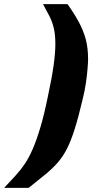

<svg xmlns="http://www.w3.org/2000/svg" viewBox="-91 -763 482 933"><path d="M-71 150Q-42 119 -17 92Q8 65 29 34Q50 3 68.5 -40Q87 -83 105.5 -145Q124 -207 142 -296Q161 -384 169.5 -445Q178 -506 178 -549Q178 -594 170.5 -626Q163 -658 149 -685Q135 -712 118 -743H237Q271 -695 292.5 -655Q314 -615 325.5 -573Q337 -531 337 -475Q337 -460 334.5 -429.5Q332 -399 326.5 -360Q321 -321 310 -278Q290 -193 272 -136Q254 -79 234.5 -40.5Q215 -2 189.5 27Q164 56 129.5 84.5Q95 113 48 150Z"/></svg>

Font: Saira Thin ExtraBold
Style: Italic
Weight: 800
Italic angle: -12°
Version: Version 1.101